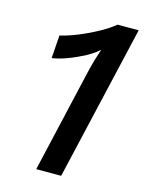

<svg xmlns="http://www.w3.org/2000/svg" viewBox="-103 -724 601 789"><g transform="rotate(15 197.5 -330.0)"><path d="M129 0 230 -438Q237 -468 244.5 -493.5Q252 -519 260 -543Q240 -524 207.5 -506.5Q175 -489 139.5 -475.5Q104 -462 72 -457L79 -555Q114 -563 156.5 -580.5Q199 -598 237.5 -619.5Q276 -641 298 -660H388L235 0Z"/></g></svg>

Font: Work Sans Medium
Style: Italic
Weight: 500
Italic angle: -13°
Designer: Wei Huang
Foundry: Wei Huang
Version: Version 2.012; ttfautohint (v1.8.3)